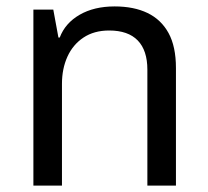

<svg xmlns="http://www.w3.org/2000/svg" viewBox="-20 -578 649 598"><path d="M84 0V-548H146L162 -461H166Q183 -506 228 -532Q273 -558 337 -558Q397 -558 439.5 -537.5Q482 -517 505 -475Q528 -433 528 -366V0H439V-361Q439 -421 409 -452Q379 -483 320 -483Q273 -483 240 -461Q207 -439 190 -401.5Q173 -364 173 -317V0Z"/></svg>

Font: Noto Sans Thai
Style: Regular
Weight: 400
Designer: Monotype Design Team
Foundry: Monotype Imaging Inc.
Version: Version 2.001